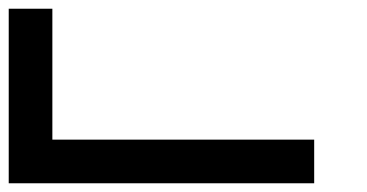

<svg xmlns="http://www.w3.org/2000/svg" viewBox="-20 -420 840 440"><path d="M100 -100V-400H0V0H700V-100Z"/></svg>

Font: Broadcast
Style: Regular
Weight: 400
Designer: Mıchael Chrıstophersson
Foundry: Aeriform
Version: Version 1.000;PS 001.000;hotconv 1.0.88;makeotf.lib2.5.64775